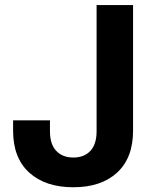

<svg xmlns="http://www.w3.org/2000/svg" viewBox="-20 -748 624 777"><path d="M276.9 9.8Q163.6 9.8 98.3 -49.5Q33 -108.8 33 -218.6V-261H182.2V-216.4Q182.2 -164.3 207.7 -137.4Q233.2 -110.5 276.9 -110.5Q320.5 -110.5 345.7 -137.4Q370.9 -164.3 370.9 -217V-727.5H518.5V-219.1Q518.5 -109.1 454 -49.6Q389.5 9.8 276.9 9.8Z"/></svg>

Font: Inter Variable LoSnoCo
Style: Regular
Weight: 400
Designer: Rasmus Andersson
Foundry: rsms
Version: Version 4.000;git-a52131595; featfreeze: case,dlig,ss01,ss02